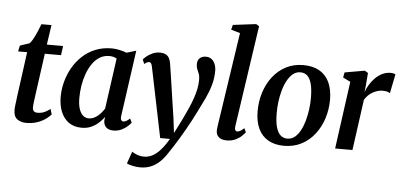

<svg xmlns="http://www.w3.org/2000/svg" viewBox="-63 -954 2806 1341"><g transform="rotate(5 1340.0 -284.0)"><path d="M187 -181Q184.5 -163 182.8 -149.2Q181 -135.5 179.8 -124.5Q178.5 -113.5 178.5 -102Q178.5 -85 187.2 -76.2Q196 -67.5 212 -67.5Q240.5 -67.5 262.8 -77.5Q285 -87.5 302 -102L313.5 -64.5Q300 -48.5 275.8 -31Q251.5 -13.5 217.8 -1.8Q184 10 140.5 10Q102.5 10 77 -9.2Q51.5 -28.5 52 -74Q52 -78.5 52.2 -85.2Q52.5 -92 54 -103.2Q55.5 -114.5 57.5 -131.2Q59.5 -148 62.5 -172L104.5 -482.5H41L50 -524L117 -546.5Q129 -559 142 -583.5Q155 -608 166.8 -635.8Q178.5 -663.5 187 -686H257.5L237 -547.5H351L342 -482.5H228.5Z M798 -97.5Q795 -75.5 801 -67.2Q807 -59 816.5 -59Q825.5 -59 836 -64.8Q846.5 -70.5 861.5 -83.5L875 -56Q869.5 -47.5 852.5 -31.5Q835.5 -15.5 809.8 -2.8Q784 10 751 10Q720.5 10 702 -6Q683.5 -22 683 -54L686.5 -79.5Q670.5 -57.5 648 -37Q625.5 -16.5 596.2 -3.2Q567 10 530 10Q475 10 438.2 -16.5Q401.5 -43 383.2 -89Q365 -135 365 -192.5Q365 -245.5 379 -298.2Q393 -351 419.8 -398Q446.5 -445 486 -481.8Q525.5 -518.5 577 -539.5Q628.5 -560.5 691.5 -560.5Q717.5 -560.5 746.2 -554.2Q775 -548 796.5 -539.5L863 -559.5ZM731 -492.5Q720.5 -499 707.5 -502.5Q694.5 -506 679.5 -506Q641.5 -506 611.5 -487.5Q581.5 -469 559.8 -437.2Q538 -405.5 523.5 -365Q509 -324.5 502.2 -281Q495.5 -237.5 495.5 -195.5Q495.5 -151 505.2 -120.5Q515 -90 532.5 -74.8Q550 -59.5 573 -59.5Q591 -59.5 606.8 -66.5Q622.5 -73.5 636.2 -84.8Q650 -96 661.5 -110Q673 -124 681.5 -138Z M981.5 -457.5Q978 -475 972.5 -481.5Q967 -488 959 -488Q951 -488 943.5 -484Q936 -480 926 -472L913.5 -502.5Q919 -510 935.2 -523.8Q951.5 -537.5 975.8 -549Q1000 -560.5 1027.5 -560.5Q1054 -560.5 1070 -552Q1086 -543.5 1094.2 -528Q1102.5 -512.5 1106 -490.5Q1113 -445 1120 -399Q1127 -353 1133.8 -306.5Q1140.5 -260 1147.5 -213.5Q1154.5 -167 1161.5 -121.5L1175.5 -9.5L1228 -113.5Q1247 -153 1263.2 -189.5Q1279.5 -226 1291.8 -260.8Q1304 -295.5 1311 -329Q1318 -362.5 1318 -394.5Q1318 -420.5 1311.8 -436.5Q1305.5 -452.5 1299 -467.5Q1292.5 -482.5 1292.5 -504Q1292.5 -529.5 1308.2 -544.8Q1324 -560 1351.5 -560Q1376 -560 1392 -547.2Q1408 -534.5 1416.2 -513Q1424.5 -491.5 1424.5 -466Q1424.5 -415.5 1410.5 -366.8Q1396.5 -318 1374.2 -270.8Q1352 -223.5 1328 -177Q1312 -144 1293.5 -109.2Q1275 -74.5 1255.8 -40.8Q1236.5 -7 1217.8 24Q1199 55 1182 81.5Q1165 108 1151.5 128Q1126 168.5 1097.5 195.5Q1069 222.5 1035.5 236.2Q1002 250 961 250Q935.5 250 907.2 244Q879 238 866.5 230.5L896.5 145.5Q906 154 930 163.5Q954 173 983 173Q1012 173 1040 158.2Q1068 143.5 1095.5 112.8Q1123 82 1151 34H1082.5Z M1598 -94Q1595.5 -77 1600 -68Q1604.5 -59 1614 -59Q1623 -59 1633.5 -64.2Q1644 -69.5 1662.5 -86L1675 -58Q1668.5 -49 1652 -32.8Q1635.5 -16.5 1608.8 -3.2Q1582 10 1544 10Q1525.5 10 1509 3.8Q1492.5 -2.5 1482.2 -16.5Q1472 -30.5 1472 -53.5Q1472 -58.5 1472.8 -65.2Q1473.5 -72 1474.5 -79.2Q1475.5 -86.5 1476 -91.5L1574 -745L1510.5 -763.5L1519 -797.5L1681 -817.5L1702.5 -804.5Z M2035 -561Q2101.5 -561 2147.2 -535Q2193 -509 2216.8 -459Q2240.5 -409 2241 -337Q2241 -268 2221 -205.2Q2201 -142.5 2163 -93.5Q2125 -44.5 2070.8 -16Q2016.5 12.5 1948.5 12.5Q1883 12.5 1837.2 -13.8Q1791.5 -40 1768 -89.8Q1744.5 -139.5 1744 -210Q1743.5 -280 1763.5 -343.5Q1783.5 -407 1821.5 -456Q1859.5 -505 1913.5 -533Q1967.5 -561 2035 -561ZM2019 -509Q1989 -509 1966.2 -490.2Q1943.5 -471.5 1926.5 -440.2Q1909.5 -409 1898.8 -370.2Q1888 -331.5 1882.8 -290.2Q1877.5 -249 1878 -211Q1878 -150 1888.8 -112.2Q1899.5 -74.5 1919.5 -57Q1939.5 -39.5 1967 -39.5Q1996.5 -39.5 2019.2 -58Q2042 -76.5 2058.5 -107.8Q2075 -139 2085.8 -178Q2096.5 -217 2101.8 -258.2Q2107 -299.5 2107 -338Q2106.5 -398.5 2096.5 -436Q2086.5 -473.5 2067 -491.2Q2047.5 -509 2019 -509Z M2306 0 2371 -473 2318.5 -499 2325.5 -535 2466 -559.5 2488.5 -545.5 2481.5 -456 2476 -409.5Q2485 -436 2501 -462.5Q2517 -489 2539 -511Q2561 -533 2588.2 -546.5Q2615.5 -560 2647 -560Q2658 -560 2667.2 -557.5Q2676.5 -555 2680.5 -552L2653.5 -418Q2649.5 -422 2636.2 -426.5Q2623 -431 2602.5 -431Q2584.5 -431 2566.5 -425.8Q2548.5 -420.5 2531.5 -410.8Q2514.5 -401 2500.5 -387Q2486.5 -373 2476.5 -355.5L2427.5 0Z"/></g></svg>

Font: Merriweather 36pt SemiBold
Style: Italic
Weight: 600
Italic angle: -7.8°
Version: Version 2.101